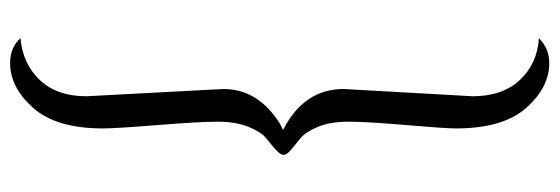

<svg xmlns="http://www.w3.org/2000/svg" viewBox="-374 -470 1079 370"><g transform="rotate(90 165.0 -285.5)"><path d="M152 -409 166 -657Q166 -715 134.5 -748.5Q103 -782 54 -785Q74 -805 102 -805Q149 -805 188.5 -760.5Q228 -716 228 -625Q228 -605 221.5 -529Q215 -453 215 -418Q215 -383 225 -359Q235 -335 247 -325.5Q259 -316 269 -307.5Q279 -299 279 -293Q279 -287 269 -278Q259 -269 247 -259.5Q235 -250 225 -225.5Q215 -201 215 -166Q215 -131 221.5 -50Q228 31 228 55Q228 145 188.5 189.5Q149 234 102 234Q72 234 54 214Q103 210 134.5 177Q166 144 166 87L152 -177Q152 -244 219 -286Q223 -288 231 -292Q152 -332 152 -409Z"/></g></svg>

Font: Laila Light
Style: Regular
Weight: 300
Designer: Hitesh Malaviya
Foundry: Indian Type Foundry
Version: Version 1.302;PS 1.0;hotconv 1.0.78;makeotf.lib2.5.61930; tt